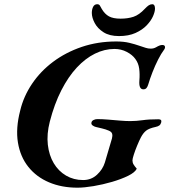

<svg xmlns="http://www.w3.org/2000/svg" viewBox="-20 -856 785 890"><path d="M339 14Q266 14 207.5 -10.7Q149 -35.4 111.5 -82.3Q73.9 -129.3 63.1 -195.4Q52.3 -261.4 73.6 -343.4Q89.2 -409.1 128.3 -467.2Q167.3 -525.3 225.9 -569.3Q284.5 -613.3 359 -638.6Q433.5 -663.8 518.9 -663.8Q553.4 -663.8 579.8 -657.4Q606.1 -651 625.8 -644Q644 -638 655.3 -634.3Q666.6 -630.6 678.6 -630.6Q685.2 -630.6 691.2 -632Q697.2 -633.4 704 -637.2Q711.5 -641.8 718.6 -644.6Q725.6 -647.5 732.2 -647.5Q742.9 -647.5 744.6 -640.2Q746.3 -633 740.1 -624.9Q727.4 -608.3 713 -580Q698.6 -551.7 686.7 -521Q674.8 -490.3 667.3 -464.9Q664.5 -454.9 659.4 -448.4Q654.3 -441.9 644.4 -441.9Q622.8 -441.9 626.1 -483.2Q628.5 -512.7 625.2 -537.9Q621.8 -563.2 607.5 -582.5Q593.7 -602 567.5 -615.5Q541.4 -629.1 510.6 -629.1Q464.5 -629.1 420.2 -607.3Q375.9 -585.5 336.3 -543.1Q296.7 -500.7 264.4 -437.6Q232.1 -374.5 210.8 -292Q196.1 -234.6 201.7 -185.2Q207.4 -135.9 229.2 -99.3Q251 -62.7 286.3 -42Q321.5 -21.4 365.2 -21.4Q403 -21.4 429.6 -46.1Q456.2 -70.7 466 -102.5L498.9 -213.9Q502.3 -226.4 499.8 -235.8Q497.4 -245.2 483.4 -250.8Q470.4 -256.5 453.1 -260.6Q435.7 -264.7 424.5 -267.4Q416.1 -269.4 408.9 -274.8Q401.7 -280.3 404.1 -288.9Q405.8 -295.9 414 -299.9Q422.3 -303.9 431.2 -303.9Q453.4 -303.9 481.2 -301.6Q509.1 -299.3 536 -297Q562.9 -294.7 583.5 -294.7Q611.7 -294.7 641.1 -298.9Q670.5 -303.1 714.4 -303.1Q731.3 -303.1 727.2 -288.3Q724.7 -279.2 718.4 -274.4Q712 -269.7 700.9 -267.5Q670.7 -261 657.3 -250.3Q643.9 -239.6 633.3 -219.6Q625.1 -203.8 615.8 -181.2Q606.4 -158.6 600.2 -139.1Q594 -119.7 594 -112.5Q594 -101.9 599.4 -93.2Q604.7 -84.6 614 -73.9Q605.5 -56.7 574 -41.1Q542.4 -25.6 499.6 -13Q456.7 -0.5 413.3 6.8Q370 14 339 14ZM531.5 -688.8Q487.7 -688.8 460 -706.4Q432.3 -724.1 419.1 -749Q405.8 -773.8 405.6 -795.9Q405.6 -812.4 411.7 -824.4Q417.9 -836.4 430.7 -836.4Q439.3 -836.4 443 -830.1Q446.6 -823.9 451.7 -814.6Q465.7 -790.7 485.2 -780.1Q504.6 -769.5 538.9 -769.5Q572.5 -769.5 598.8 -778.2Q625 -786.9 651.4 -815.3Q661.3 -825.8 669.1 -831.1Q676.9 -836.4 685.7 -836.4Q698.3 -836.4 698.5 -816.4Q698.5 -801.8 689.2 -780.6Q679.8 -759.4 659.8 -738.4Q639.8 -717.5 608 -703.1Q576.3 -688.8 531.5 -688.8Z"/></svg>

Font: EB Garamond
Style: Italic
Weight: 400
Italic angle: -17.2°
Designer: Georg Duffner and Octavio Pardo
Foundry: Georg Duffner
Version: Version 1.001